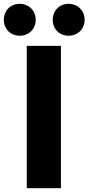

<svg xmlns="http://www.w3.org/2000/svg" viewBox="-54 -985 463 1005"><path d="M86 0H265V-745H86ZM49 -798C98 -798 133 -834 133 -882C133 -928 98 -965 49 -965C0 -965 -34 -928 -34 -882C-34 -834 0 -798 49 -798ZM305 -798C354 -798 389 -834 389 -882C389 -928 354 -965 305 -965C256 -965 222 -928 222 -882C222 -834 256 -798 305 -798Z"/></svg>

Font: ChiuKong Gothic MN Heavy
Style: Regular
Weight: 900
Designer: Ryoko NISHIZUKA 西塚涼子 (kana, bopomofo & ideographs); Paul D. Hunt (Latin, Greek & Cyrillic); Sandoll Communications 산돌커뮤니
Foundry: Adobe
Version: Version 1.300